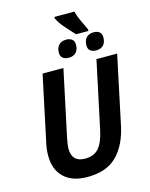

<svg xmlns="http://www.w3.org/2000/svg" viewBox="-150 -1142 972 1246"><g transform="rotate(-15 336.0 -519.5)"><path d="M68 -188Q68 -231 76 -266L171 -714H311L216 -267Q207 -222 207 -200Q207 -109 296 -109Q356 -109 388 -146Q420 -183 437 -263L533 -714H672L574 -251Q547 -128 477.5 -59Q408 10 281 10Q178 10 123 -43Q68 -96 68 -188ZM340 -1039V-1049H474Q482 -1019 495 -990Q508 -961 530 -916V-904H447Q406 -948 380 -978.5Q354 -1009 340 -1039ZM308 -816Q308 -850 325.5 -868.5Q343 -887 375 -887Q399 -887 414 -875.5Q429 -864 429 -840Q429 -806 412 -787.5Q395 -769 363 -769Q338 -769 323 -780.5Q308 -792 308 -816ZM493 -816Q493 -850 510.5 -868.5Q528 -887 560 -887Q584 -887 598.5 -875.5Q613 -864 613 -840Q613 -806 596 -787.5Q579 -769 547 -769Q522 -769 507.5 -780.5Q493 -792 493 -816Z"/></g></svg>

Font: Noto Sans Display
Style: Bold Italic
Weight: 700
Italic angle: -12°
Designer: Monotype Design team
Foundry: Monotype Imaging Inc.
Version: Version 1.000